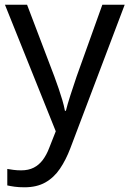

<svg xmlns="http://www.w3.org/2000/svg" viewBox="-20 -556 550 816"><path d="M1 -536H95L211 -231Q221 -204 229.5 -179Q238 -154 245 -130.5Q252 -107 256 -85H260Q266 -110 279 -150.5Q292 -191 306 -232L415 -536H510L279 74Q260 124 234.5 161.5Q209 199 172.5 219.5Q136 240 84 240Q60 240 42 237.5Q24 235 11 232V162Q22 164 37.5 166Q53 168 70 168Q101 168 123.5 156.5Q146 145 162 123.5Q178 102 189 73L217 2Z"/></svg>

Font: ukannada15
Style: Book
Weight: 400
Designer: Jelle Bosma - Monotype Design Team
Foundry: Monotype Imaging Inc.
Version: Version 2.003